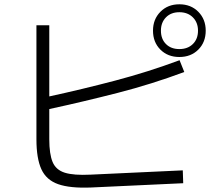

<svg xmlns="http://www.w3.org/2000/svg" viewBox="-20 -854 1040 896"><path d="M817 -588Q763 -588 728.5 -622.5Q694 -657 694 -711Q694 -764 728.5 -799Q763 -834 817 -834Q871 -834 905.5 -799Q940 -764 940 -711Q940 -657 905.5 -622.5Q871 -588 817 -588ZM817 -625Q856 -625 880 -648.5Q904 -672 904 -711Q904 -749 880 -773Q856 -797 817 -797Q778 -797 754.5 -773Q731 -749 731 -711Q731 -672 754.5 -648.5Q778 -625 817 -625ZM833 -59 835 1 405 21Q307 25 251.5 5.5Q196 -14 173 -64.5Q150 -115 150 -204V-736H210V-404Q366 -438 518 -478Q670 -518 818 -573L840 -518Q687 -461 529 -420.5Q371 -380 210 -345V-204Q210 -135 225.5 -98Q241 -61 282.5 -48Q324 -35 403 -39Z"/></svg>

Font: Murecho Light
Style: Regular
Weight: 300
Designer: Neil Summerour
Foundry: Positype
Version: Version 1.010; ttfautohint (v1.8.3)